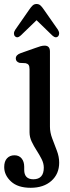

<svg xmlns="http://www.w3.org/2000/svg" viewBox="-52 -682 340 936"><path d="M191.5 -64.5Q191.5 -36 202.8 -6.5Q214 23 225.2 52.5Q236.5 82 236.5 111Q236.5 166 198.5 199.8Q160.5 233.5 97.5 233.5Q35 233.5 1.8 202.8Q-31.5 172 -31.5 132.5Q-31.5 104.5 -17.8 89.8Q-4 75 18.5 75Q40.5 75 53.2 90.2Q66 105.5 66 131V146Q66 192 111 192Q161.5 191.5 161.5 135.5Q161.5 114.5 151 93.8Q140.5 73 126.8 51.8Q113 30.5 102.5 8.5Q92 -13.5 92 -37V-343.5Q92 -359.5 87.2 -365.8Q82.5 -372 72.5 -374L43.5 -375.5Q25 -381 25 -397Q25 -414.5 49 -423L120 -448Q135 -453.5 145.2 -456.5Q155.5 -459.5 165.5 -459.5Q191.5 -459.5 191.5 -431ZM49.1 -509Q32.4 -493.5 20.8 -505.5Q16.2 -510 16 -518.5Q15.8 -527 22.4 -537L91.2 -636Q99.6 -648.5 107.3 -655.5Q115 -662.5 126.2 -662.5Q137.5 -662.5 145.2 -655.5Q152.9 -648.5 161.3 -636L230.5 -537Q236.7 -527 236.3 -518.5Q235.9 -510 231.7 -505.5Q220.1 -493.5 203 -509L126.2 -583.5Z"/></svg>

Font: Fraunces 72pt SuperSoft
Style: Regular
Weight: 400
Version: Version 1.000;[b76b70a41]